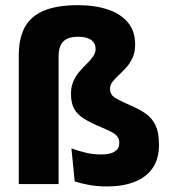

<svg xmlns="http://www.w3.org/2000/svg" viewBox="-20 -696 646 726"><path d="M51 -487.5Q51 -550 73.2 -592Q95.5 -634 145 -655.2Q194.5 -676.5 275 -676.5Q339 -676.5 387.5 -660.2Q436 -644 463.5 -611.2Q491 -578.5 491 -527.5Q491 -499 481.5 -478Q472 -457 457.8 -441.2Q443.5 -425.5 429.5 -412.5Q415.5 -399.5 405.8 -387Q396 -374.5 396 -360.5V-359Q396 -340 411.2 -329Q426.5 -318 472 -298Q506.5 -283.5 530.8 -266.5Q555 -249.5 568 -222.5Q581 -195.5 581 -151.5V-146Q581 -94 556.5 -59.5Q532 -25 488 -8Q444 9 385 9Q349 9 318 3.5Q287 -2 262.5 -10L250 -135Q276 -125.5 303.5 -118.8Q331 -112 363.5 -112Q397.5 -112 414.2 -123.2Q431 -134.5 431 -154V-156Q431 -169.5 424.8 -178.5Q418.5 -187.5 403.8 -195.8Q389 -204 363.5 -214.5Q322.5 -231.5 297.2 -247.5Q272 -263.5 260.2 -285Q248.5 -306.5 248.5 -340V-342Q248.5 -369 257.8 -389.5Q267 -410 281 -426Q295 -442 309 -455.8Q323 -469.5 332.2 -482.8Q341.5 -496 341.5 -511Q341.5 -525.5 334 -535.8Q326.5 -546 311.8 -551.5Q297 -557 274.5 -557Q247 -557 231 -548Q215 -539 208.2 -522.2Q201.5 -505.5 201.5 -481.5V0H51Z"/></svg>

Font: Anek Bangla
Style: Bold
Weight: 700
Designer: Sulekha Rajkumar (Bangla), Yesha Goshar (Latin)
Foundry: Ek Type
Version: Version 1.003